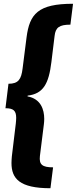

<svg xmlns="http://www.w3.org/2000/svg" viewBox="-20 -860 408 1020"><path d="M127 -352C210 -362 239 -415 253 -530L270 -669C275 -714 295 -729 354 -729L368 -840C182 -840 137 -786 121 -661L100 -496C93 -439 78 -415 25 -415L9 -285C50 -285 66 -273 66 -234C66 -225 65 -215 64 -204L43 -30C42 -18 41 -5 41 6C41 89 84 140 248 140L262 29C204 29 187 14 192 -31L213 -199C214 -208 215 -218 215 -228C215 -278 197 -335 126 -348C126 -349 127 -351 127 -352Z"/></svg>

Font: Fira Sans OT
Style: Bold Italic
Weight: 700
Italic angle: -8°
Designer: Carrois Corporate & Edenspiekermann
Foundry: Carrois Corporate GbR & Edenspiekermann AG
Version: Version 2.001